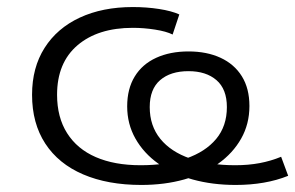

<svg xmlns="http://www.w3.org/2000/svg" viewBox="-20 -517 838 545"><path d="M381 8Q286 8 216 -22Q146 -52 108.5 -109.5Q71 -167 71 -248Q71 -325 106.5 -381Q142 -437 206.5 -467Q271 -497 357 -497Q396 -497 431.5 -491.5Q467 -486 489 -476L470 -419Q452 -428 420 -433Q388 -438 357 -438Q258 -438 200 -388.5Q142 -339 142 -248Q142 -184 170.5 -139Q199 -94 252 -71Q305 -48 379 -48Q453 -48 508 -67Q563 -86 593.5 -122.5Q624 -159 624 -213Q624 -264 594.5 -289.5Q565 -315 515 -315Q464 -315 434.5 -289.5Q405 -264 405 -213Q405 -160 435 -123Q465 -86 520 -67Q575 -48 648 -48Q685 -48 717 -54Q749 -60 778 -72L798 -18Q766 -5 728.5 1.5Q691 8 649 8Q583 8 527 -7.5Q471 -23 429.5 -52.5Q388 -82 364.5 -123.5Q341 -165 341 -215Q341 -265 362.5 -300Q384 -335 423.5 -353Q463 -371 515 -371Q567 -371 606 -353Q645 -335 666.5 -300.5Q688 -266 688 -216Q688 -165 664.5 -123.5Q641 -82 599.5 -52.5Q558 -23 502.5 -7.5Q447 8 381 8Z"/></svg>

Font: Nunito Sans 10pt Expanded Light
Style: Regular
Weight: 300
Width: 7
Designer: Vernon Adams
Foundry: Vernon Adams
Version: Version 3.101;gftools[0.9.27]